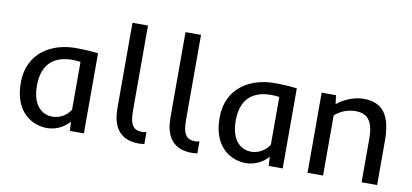

<svg xmlns="http://www.w3.org/2000/svg" viewBox="-69 -954 2554 1189"><g transform="rotate(10 1208.5 -360.0)"><path d="M414.6 0H502.4V-503.9C461.9 -507.8 425.3 -511.7 359.9 -511.7C215.8 -511.7 63 -434.1 63 -241.7C63 -45.9 188 7.3 270.5 7.3C344.2 7.3 395.5 -37.1 410.6 -58.1ZM290 -67.9C241.2 -67.9 164.6 -100.1 164.6 -241.7C164.6 -379.4 239.7 -436 355 -436C370.6 -436 395 -434.1 404.8 -432.1V-132.3C392.6 -109.4 353 -67.9 290 -67.9Z M679.7 -190.4C679.7 -97.2 709.5 2.9 847.2 2.9C857.9 2.9 870.1 1.5 882.3 0V-75.2C874 -72.8 864.3 -71.3 856.4 -71.3C801.8 -71.3 777.3 -100.1 777.3 -190.9V-726.6H679.7Z M1013.2 -190.4C1013.2 -97.2 1043 2.9 1180.7 2.9C1191.4 2.9 1203.6 1.5 1215.8 0V-75.2C1207.5 -72.8 1197.8 -71.3 1189.9 -71.3C1135.3 -71.3 1110.8 -100.1 1110.8 -190.9V-726.6H1013.2Z M1664.6 0H1752.4V-503.9C1711.9 -507.8 1675.3 -511.7 1609.9 -511.7C1465.8 -511.7 1313 -434.1 1313 -241.7C1313 -45.9 1438 7.3 1520.5 7.3C1594.2 7.3 1645.5 -37.1 1660.6 -58.1ZM1540 -67.9C1491.2 -67.9 1414.6 -100.1 1414.6 -241.7C1414.6 -379.4 1489.7 -436 1605 -436C1620.6 -436 1645 -434.1 1654.8 -432.1V-132.3C1642.6 -109.4 1603 -67.9 1540 -67.9Z M2346.2 0V-275.4C2346.2 -446.8 2287.6 -511.7 2170.4 -511.7C2122.1 -511.7 2060.1 -491.7 2005.9 -449.2L1999 -503.9H1908.7V0H2006.3V-378.4C2037.1 -405.3 2079.1 -427.7 2135.7 -427.7C2206.1 -427.7 2248.5 -391.6 2248.5 -275.4V0Z"/></g></svg>

Font: Inder
Style: Regular
Weight: 400
Designer: Irina Smirnova
Foundry: Irina Smirnova
Version: Version 1.001